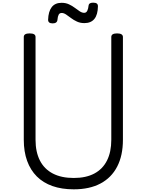

<svg xmlns="http://www.w3.org/2000/svg" viewBox="-20 -1398 1098 1437"><path d="M532 19Q442 19 372.5 -5.5Q303 -30 255.5 -77.5Q208 -125 183 -194Q158 -263 158 -352V-1121Q158 -1135 169 -1141.5Q180 -1148 202 -1148Q224 -1148 235 -1141.5Q246 -1135 246 -1121V-352Q246 -261 278.5 -197Q311 -133 375 -99.5Q439 -66 532 -66Q624 -66 686.5 -99.5Q749 -133 781 -197Q813 -261 813 -352V-1121Q813 -1135 824 -1141.5Q835 -1148 856 -1148Q900 -1148 900 -1121V-352Q900 -234 857 -151Q814 -68 732 -24.5Q650 19 532 19ZM374 -1223Q340 -1223 340 -1250Q342 -1312 367 -1344.5Q392 -1377 441 -1377Q472 -1377 496.5 -1365.5Q521 -1354 540 -1339.5Q559 -1325 576.5 -1313.5Q594 -1302 610 -1302Q626 -1302 633.5 -1318Q641 -1334 643 -1357Q645 -1378 677 -1378Q696 -1378 704.5 -1371.5Q713 -1365 713 -1351Q712 -1288 686.5 -1256.5Q661 -1225 611 -1225Q581 -1225 556 -1236.5Q531 -1248 511.5 -1263Q492 -1278 474.5 -1289.5Q457 -1301 442 -1301Q426 -1301 419 -1288Q412 -1275 410 -1250Q409 -1237 400 -1230Q391 -1223 374 -1223Z"/></svg>

Font: Playwrite CL
Style: Regular
Weight: 400
Designer: Veronika Burian, José Scaglione
Foundry: TypeTogether
Version: Version 1.002